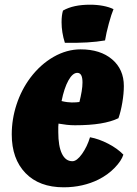

<svg xmlns="http://www.w3.org/2000/svg" viewBox="-20 -776 585 817"><path d="M242 -346Q254 -343 265.5 -341.5Q277 -340 285 -340Q293 -340 303.5 -340.5Q314 -341 318 -342Q324 -366 327.5 -387Q331 -408 331 -425Q331 -446 325.5 -456Q320 -466 309 -466Q289 -466 271 -433.5Q253 -401 242 -346ZM363 -192Q401 -185 440.5 -164.5Q480 -144 505 -118Q497 -92 468 -62Q439 -32 399 -12Q367 4 329.5 12.5Q292 21 251 21Q147 21 88.5 -39.5Q30 -100 30 -204Q30 -269 50.5 -331.5Q71 -394 109 -445Q152 -502 208 -534Q264 -566 323 -566Q407 -566 457 -523.5Q507 -481 507 -410Q507 -378 500.5 -339.5Q494 -301 484 -273Q453 -258 407.5 -250.5Q362 -243 299 -243Q281 -243 263.5 -245Q246 -247 229 -250Q228 -244 228 -236.5Q228 -229 228 -214Q228 -154 243.5 -122Q259 -90 288 -90Q307 -90 329 -121Q351 -152 363 -192ZM363 -756Q393 -756 419 -751Q445 -746 463 -737Q454 -716 443 -675.5Q432 -635 427 -604Q393 -598 351 -595.5Q309 -593 256 -594Q249 -616 245.5 -638Q242 -660 242 -681Q242 -697 243.5 -709Q245 -721 248 -731Q271 -744 299.5 -750Q328 -756 363 -756Z"/></svg>

Font: Atma
Style: Bold
Weight: 700
Designer: Gregori Vincens, Jeremie Hornus, Riccardo Olocco, Yoann Minet.
Foundry: black foundry
Version: Version 1.102;PS 1.100;hotconv 1.0.86;makeotf.lib2.5.63406